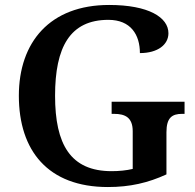

<svg xmlns="http://www.w3.org/2000/svg" viewBox="-20 -744 788 774"><path d="M415 10C504 10 577 -7 651 -41V-211C651 -270 674 -285 714 -285H724V-334H430V-285H440C485 -285 515 -270 515 -215V-63C490 -57 460 -54 430 -54C264 -54 202 -162 202 -358C202 -554 262 -664 417 -664C507 -664 544 -604 544 -530C616 -530 659 -564 659 -610C659 -674 579 -724 420 -724C181 -724 56 -574 56 -358C56 -137 173 10 415 10Z"/></svg>

Font: Noto Serif Tamil SemiBold
Style: Regular
Weight: 600
Designer: Indian Type Foundry, Tom Grace, and the Monotype Design Team
Foundry: Monotype Imaging Inc.
Version: Version 2.004